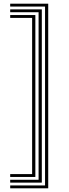

<svg xmlns="http://www.w3.org/2000/svg" viewBox="-20 -820 376 1040"><path d="M241.2 200V-800H35.2V-784.5H224V184.5H35.2V200ZM206.5 169.2V-769.2H35.2V-753.8H189V153.8H35.2V169.2ZM171.5 138.5V-738.5H35.2V-723H154V123H35.2V138.5Z"/></svg>

Font: Big Shoulders Inline Display SemiBold
Style: Regular
Weight: 600
Designer: Patric King
Foundry: XO Type Co
Version: Version 1.000